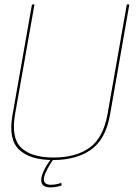

<svg xmlns="http://www.w3.org/2000/svg" viewBox="-20 -694 605 838"><path d="M212 4.5Q312.5 4.5 376.8 -40.5Q441 -85.5 460 -192L544.5 -674.5H533.5L449.5 -197Q431 -92.5 371.2 -49.5Q311.5 -6.5 214 -6.5Q117 -6.5 72.2 -49.5Q27.5 -92.5 46 -197L130.5 -674.5H119.5L34.5 -192Q15.5 -85.5 63.8 -40.5Q112 4.5 212 4.5ZM199.5 124Q209 124 218.8 122.8Q228.5 121.5 236.8 119.2Q245 117 249 115.5L247.5 104Q243 106 235.5 108Q228 110 219.5 111.2Q211 112.5 202.5 112.5Q187 112.5 179.2 106.5Q171.5 100.5 171.5 89Q171.5 77 179.2 59.5Q187 42 197.2 25.2Q207.5 8.5 214 0H203.5Q196 8.5 185.5 25Q175 41.5 167.5 59.8Q160 78 160 92Q160 103.5 165 110.5Q170 117.5 179 120.8Q188 124 199.5 124Z"/></svg>

Font: Anybody Thin Thin
Style: Italic
Weight: 250
Italic angle: -10°
Version: Version 1.113;gftools[0.9.25]